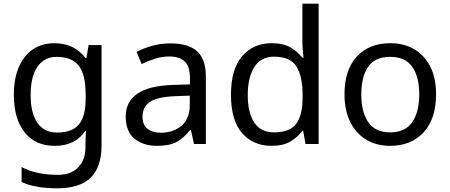

<svg xmlns="http://www.w3.org/2000/svg" viewBox="-20 -831 2436 1040"><path d="M275 -597Q328 -597 370.5 -577Q413 -557 443 -516H448L460 -587H530V-42Q530 73 471.5 131Q413 189 290 189Q172 189 97 155V74Q176 116 295 116Q364 116 403.5 75.5Q443 35 443 -35V-56Q443 -68 444 -90.5Q445 -113 446 -122H442Q388 -41 276 -41Q172 -41 113.5 -114Q55 -187 55 -318Q55 -446 113.5 -521.5Q172 -597 275 -597ZM287 -523Q220 -523 183 -469.5Q146 -416 146 -317Q146 -218 182.5 -165.5Q219 -113 289 -113Q370 -113 407 -156.5Q444 -200 444 -297V-318Q444 -428 406 -475.5Q368 -523 287 -523Z M903 -596Q1001 -596 1048 -553Q1095 -510 1095 -416V-51H1031L1014 -127H1010Q975 -83 936.5 -62Q898 -41 830 -41Q757 -41 709 -79.5Q661 -118 661 -200Q661 -280 724 -323.5Q787 -367 918 -371L1009 -374V-406Q1009 -473 980 -499Q951 -525 898 -525Q856 -525 818 -512.5Q780 -500 747 -484L720 -550Q755 -569 803 -582.5Q851 -596 903 -596ZM929 -310Q829 -306 790.5 -278Q752 -250 752 -199Q752 -154 779.5 -133Q807 -112 850 -112Q918 -112 963 -149.5Q1008 -187 1008 -265V-313Z M1451 -41Q1351 -41 1291 -110.5Q1231 -180 1231 -318Q1231 -456 1291.5 -526.5Q1352 -597 1452 -597Q1514 -597 1553.5 -574Q1593 -551 1618 -518H1624Q1623 -531 1620.5 -556.5Q1618 -582 1618 -597V-811H1706V-51H1635L1622 -123H1618Q1594 -89 1554 -65Q1514 -41 1451 -41ZM1465 -114Q1550 -114 1584.5 -160.5Q1619 -207 1619 -301V-317Q1619 -417 1586 -470.5Q1553 -524 1464 -524Q1393 -524 1357.5 -467.5Q1322 -411 1322 -316Q1322 -220 1357.5 -167Q1393 -114 1465 -114Z M2342 -320Q2342 -187 2274.5 -114Q2207 -41 2092 -41Q2021 -41 1965.5 -73.5Q1910 -106 1878 -168.5Q1846 -231 1846 -320Q1846 -453 1913 -525Q1980 -597 2095 -597Q2168 -597 2223.5 -564.5Q2279 -532 2310.5 -470.5Q2342 -409 2342 -320ZM1937 -320Q1937 -225 1974.5 -169.5Q2012 -114 2094 -114Q2175 -114 2213 -169.5Q2251 -225 2251 -320Q2251 -415 2213 -469Q2175 -523 2093 -523Q2011 -523 1974 -469Q1937 -415 1937 -320Z"/></svg>

Font: Noto Sans Tamil UI
Style: Regular
Weight: 400
Designer: Jelle Bosma - Monotype Design Team
Foundry: Monotype Imaging Inc.
Version: Version 2.004; ttfautohint (v1.8.4.7-5d5b)